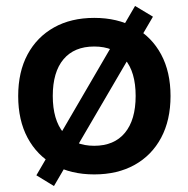

<svg xmlns="http://www.w3.org/2000/svg" viewBox="-20 -575 632 644"><path d="M296.1 10Q218 10 161 -22Q104 -54 72.5 -112.8Q41 -171.7 41 -252.8Q41 -334 72.5 -392.5Q104 -451 161.2 -483Q218.4 -515 296.2 -515Q374 -515 431.5 -483Q489 -451 520.5 -392.4Q552 -333.7 552 -252.9Q552 -172 520.5 -113Q489 -54 431.6 -22Q374.2 10 296.1 10ZM296 -86Q363 -86 399 -129.5Q435 -173 435 -253.2Q435 -333.5 399 -376.2Q363 -419 296 -419Q229 -419 193 -376.2Q157 -333.5 157 -253.2Q157 -173 193 -129.5Q229 -86 296 -86ZM161 49 102 13 433 -555 493 -519Z"/></svg>

Font: Mulish ExtraLight
Style: Regular
Weight: 200
Designer: Vernon Adams
Foundry: Vernon Adams
Version: Version 3.603